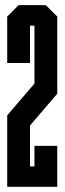

<svg xmlns="http://www.w3.org/2000/svg" viewBox="-20 -720 249 740"><path d="M200.7 -358.9 95.7 -236.3V-78.6H112.8V-157.7H200.7V0H7.8V-275.4L112.8 -397.9V-621.1H95.7V-477.1H7.8V-656.2L51.8 -700.2H156.7L200.7 -656.2Z"/></svg>

Font: Silence
Style: Regular
Weight: 400
Designer: Lilo Joris
Foundry: Lilo Joris
Version: Version 1.035;Fontself Maker 3.5.7